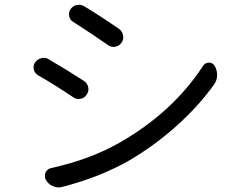

<svg xmlns="http://www.w3.org/2000/svg" viewBox="-20 -774 1040 813"><path d="M291 -680.7Q276.4 -688.5 272.9 -704.6Q269.5 -720.7 278.3 -734.4Q288.1 -749 304.7 -752.9Q309.6 -753.9 314.5 -753.9Q325.2 -753.9 335.9 -748Q408.2 -704.1 484.4 -651.4Q498 -641.6 501 -624Q502 -620.1 502 -616.2Q502 -603.5 494.1 -592.8Q485.4 -579.1 467.8 -576.2Q463.9 -575.2 460.9 -575.2Q448.2 -575.2 437.5 -583Q363.3 -634.8 291 -680.7ZM243.2 17.6Q235.4 19.5 227.5 19.5Q215.8 19.5 203.1 13.7Q184.6 5.9 173.8 -12.7Q169.9 -21.5 169.9 -29.3Q169.9 -36.1 172.9 -43.9Q180.7 -59.6 197.3 -62.5Q361.3 -98.6 486.3 -169.9Q711.9 -298.8 839.8 -495.1Q848.6 -508.8 864.7 -508.8Q880.9 -508.8 888.7 -495.1Q899.4 -477.5 899.4 -457Q899.4 -433.6 885.7 -415Q820.3 -324.2 728.5 -241.7Q636.7 -159.2 529.3 -95.7Q405.3 -24.4 243.2 17.6ZM141.6 -455.1Q127 -463.9 123 -479.5Q122.1 -484.4 122.1 -489.3Q122.1 -500 127.9 -508.8Q137.7 -523.4 154.3 -527.3Q159.2 -529.3 165 -529.3Q175.8 -529.3 185.5 -523.4Q264.6 -477.5 335 -431.6Q349.6 -421.9 353.5 -405.3Q354.5 -400.4 354.5 -396.5Q354.5 -383.8 346.7 -373Q337.9 -358.4 320.3 -355.5Q316.4 -354.5 312.5 -354.5Q300.8 -354.5 290 -362.3Q212.9 -414.1 141.6 -455.1Z"/></svg>

Font: Gen Jyuu GothicX Regular
Style: Regular
Weight: 400
Designer: [Source Han Sans]
Ryoko NISHIZUKA  (kana & ideographs); Paul D. Hunt (Latin, Greek & Cyrillic); Wenlong ZHANG  (bopomofo
Version: Version 1.002.20150607